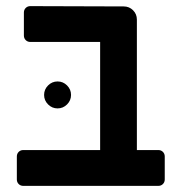

<svg xmlns="http://www.w3.org/2000/svg" viewBox="-20 -607 581 627"><path d="M35 -21V-96Q35 -105 41 -111Q47 -117 56 -117H307V-470H79Q70 -470 64 -476Q58 -482 58 -491V-566Q58 -575 64 -581Q70 -587 79 -587L384 -586Q402 -586 414.5 -573.5Q427 -561 427 -543V-117H497Q506 -117 512 -111Q518 -105 518 -96V-21Q518 -12 512 -6Q506 0 497 0H56Q47 0 41 -6Q35 -12 35 -21ZM124 -297Q124 -315 137 -328Q150 -341 168 -341Q186 -341 199 -328Q212 -315 212 -297Q212 -279 199 -266Q186 -253 168 -253Q150 -253 137 -266Q124 -279 124 -297Z"/></svg>

Font: Miriam Libre
Style: Bold
Weight: 700
Designer: Michal Sahar
Foundry: Hagilda
Version: Version 1.001